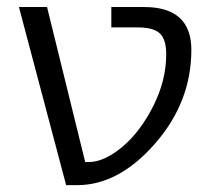

<svg xmlns="http://www.w3.org/2000/svg" viewBox="-20 -540 622 560"><path d="M238.3 -67.4Q284.2 -67.4 336.9 -111.8Q389.6 -156.2 427.2 -231Q464.8 -305.7 464.8 -381.8Q464.8 -424.8 446.3 -442.4Q427.7 -460 382.8 -460H304.7V-519.5H400.4Q538.1 -519.5 538.1 -394.5Q538.1 -242.2 432.1 -121.1Q326.2 0 205.1 0H172.9L35.2 -519.5H117.2L228.5 -67.4Z"/></svg>

Font: Mgen+ 1c regular
Style: Regular
Weight: 400
Designer: [Source Han Sans]
Ryoko NISHIZUKA  (kana & ideographs); Paul D. Hunt (Latin, Greek & Cyrillic); Wenlong ZHANG  (bopomofo
Version: Version 1.059.20150602